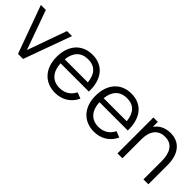

<svg xmlns="http://www.w3.org/2000/svg" viewBox="98 -1290 2041 2041"><g transform="rotate(45 1118.0 -270.0)"><path d="M216 0H292L488 -540H412.5L254 -96L94.5 -540H20Z M786.5 15C891 15 978.5 -38.5 1021.5 -133L953 -159.5C919.5 -92 860.5 -55.5 783.5 -55.5C676 -55.5 613 -126 606.5 -249.5H1032C1037.5 -440 943.5 -555 783.5 -555C627.5 -555 528 -444.5 528 -267.5C528 -96.5 629 15 786.5 15ZM785.5 -487.5C886 -487.5 943.5 -427.5 955 -311H608C619.5 -424.5 681.5 -487.5 785.5 -487.5Z M1371 15C1475.5 15 1563 -38.5 1606 -133L1537.5 -159.5C1504 -92 1445 -55.5 1368 -55.5C1260.5 -55.5 1197.5 -126 1191 -249.5H1616.5C1622 -440 1528 -555 1368 -555C1212 -555 1112.5 -444.5 1112.5 -267.5C1112.5 -96.5 1213.5 15 1371 15ZM1370 -487.5C1470.5 -487.5 1528 -427.5 1539.5 -311H1192.5C1204 -424.5 1266 -487.5 1370 -487.5Z M1711.5 0H1785.5V-288C1785.5 -410 1841.5 -483.5 1945.5 -483.5C2058.5 -483.5 2102 -394.5 2102 -275.5V0H2176V-297C2176 -418.5 2121.5 -553.5 1959.5 -553.5C1882 -553.5 1818 -523.5 1778 -465V-540H1711.5Z"/></g></svg>

Font: Hauora
Style: Regular
Weight: 400
Designer: Mikhail Sharanda
Foundry: WCYS & Co.
Version: Version 1.010